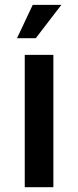

<svg xmlns="http://www.w3.org/2000/svg" viewBox="-20 -779 324 799"><path d="M202.1 0H83V-550.8H202.1ZM235.4 -758.8 128.9 -620.1H50.8L116.2 -758.8Z"/></svg>

Font: Allerta Stencil
Style: Regular
Weight: 400
Designer: Matt McInerney
Foundry: Matt McInerney
Version: Version 1.02